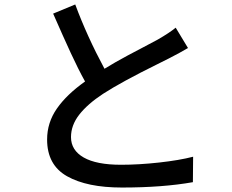

<svg xmlns="http://www.w3.org/2000/svg" viewBox="-20 -806 1040 860"><path d="M448 -498Q495 -527 551 -557Q607 -587 623 -595Q676 -623 687 -629Q739 -659 767 -682L822 -591Q787 -570 736 -544L684 -518Q524 -439 442 -386Q372 -340 335 -292.5Q298 -245 298 -192Q298 -133 355 -100.5Q412 -68 522 -68Q602 -68 692.5 -78Q783 -88 845 -104L844 10Q709 34 526 34Q370 34 280.5 -16.5Q191 -67 191 -181Q191 -257 235 -320Q279 -383 361 -441Q330 -497 297 -568.5Q264 -640 218 -745L317 -786Q370 -643 448 -498Z"/></svg>

Font: Sinter Medium
Style: Regular
Weight: 500
Foundry: Adobe & rsms
Version: Version 1.000